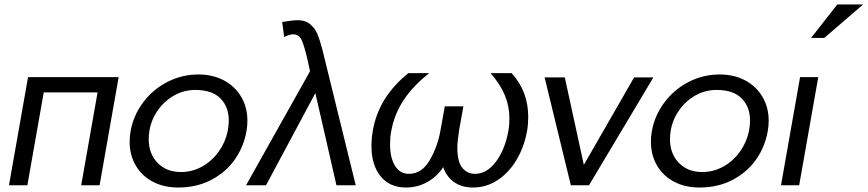

<svg xmlns="http://www.w3.org/2000/svg" viewBox="-20 -826 3868 856"><path d="M105 -482 20 0H102L175 -414H415L342 0H424L509 -482Z M1079 -242Q1083 -263 1083 -288Q1083 -347 1055.5 -394Q1028 -441 978.5 -467.5Q929 -494 864 -494Q791 -494 726 -460.5Q661 -427 617.5 -368.5Q574 -310 562 -240Q558 -219 558 -194Q558 -135 585 -88.5Q612 -42 661 -16Q710 10 774 10Q857 10 922 -24Q987 -58 1027 -115Q1067 -172 1079 -242ZM1000 -288Q1000 -268 995 -241Q985 -192 955 -150Q925 -108 881 -83.5Q837 -59 787 -59Q722 -59 682.5 -100Q643 -141 643 -205Q643 -223 646 -242Q654 -292 683.5 -334Q713 -376 756.5 -400.5Q800 -425 851 -425Q925 -425 962.5 -387.5Q1000 -350 1000 -288Z M1077 0H1166L1386 -411L1480 0H1566L1417 -606Q1406 -648 1395.5 -673.5Q1385 -699 1363.5 -717.5Q1342 -736 1307 -736Q1286 -736 1238 -728L1247 -661Q1271 -673 1287 -673Q1314 -673 1326 -645Q1338 -617 1352 -555Q1358 -525 1362 -509V-508Z M1963 -352 1944 -246Q1932 -175 1896.5 -113Q1861 -51 1803 -51Q1763 -51 1741 -87Q1719 -123 1719 -182Q1719 -215 1724 -240Q1737 -314 1778 -377.5Q1819 -441 1894 -500H1801Q1668 -394 1642 -243Q1636 -207 1636 -175Q1636 -91 1676.5 -40.5Q1717 10 1790 10Q1842 10 1886 -15Q1930 -40 1956 -81Q1970 -39 2004 -14.5Q2038 10 2089 10Q2148 10 2198.5 -23Q2249 -56 2283 -113.5Q2317 -171 2330 -243Q2335 -271 2335 -305Q2335 -419 2261 -500H2167Q2210 -451 2230.5 -402Q2251 -353 2251 -299Q2251 -265 2246 -240Q2231 -158 2190.5 -104.5Q2150 -51 2098 -51Q2063 -51 2041 -78Q2019 -105 2019 -167Q2019 -196 2027 -246L2046 -352Z M2893 -481H2807L2583 -91L2498 -481H2408L2525 0H2606Z M3403 -242Q3407 -263 3407 -288Q3407 -347 3379.5 -394Q3352 -441 3302.5 -467.5Q3253 -494 3188 -494Q3115 -494 3050 -460.5Q2985 -427 2941.5 -368.5Q2898 -310 2886 -240Q2882 -219 2882 -194Q2882 -135 2909 -88.5Q2936 -42 2985 -16Q3034 10 3098 10Q3181 10 3246 -24Q3311 -58 3351 -115Q3391 -172 3403 -242ZM3324 -288Q3324 -268 3319 -241Q3309 -192 3279 -150Q3249 -108 3205 -83.5Q3161 -59 3111 -59Q3046 -59 3006.5 -100Q2967 -141 2967 -205Q2967 -223 2970 -242Q2978 -292 3007.5 -334Q3037 -376 3080.5 -400.5Q3124 -425 3175 -425Q3249 -425 3286.5 -387.5Q3324 -350 3324 -288Z M3628 -482H3547L3462 0H3543ZM3596 -657H3655L3828 -806H3713Z"/></svg>

Font: Geom Light
Style: Italic
Weight: 300
Italic angle: -10°
Version: Version 1.102